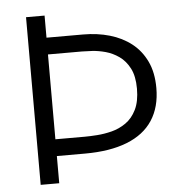

<svg xmlns="http://www.w3.org/2000/svg" viewBox="-49 -707 702 753"><g transform="rotate(-5 301.5 -330.0)"><path d="M112 -107V-173H270Q290 -173 318.5 -175Q347 -177 376.5 -184.5Q406 -192 432 -210Q458 -228 474 -260.5Q490 -293 490 -343Q490 -392 474 -423Q458 -454 433 -471.5Q408 -489 380.5 -496.5Q353 -504 328 -505.5Q303 -507 288 -507H112V-573H298Q354 -573 402.5 -559Q451 -545 487.5 -516.5Q524 -488 545 -444Q566 -400 566 -339Q566 -264 532 -212Q498 -160 430.5 -133.5Q363 -107 265 -107ZM81 0V-660H154V0Z"/></g></svg>

Font: Bricolage Grotesque 36pt Light
Style: Regular
Weight: 300
Designer: Mathieu Triay
Foundry: Atelier Triay
Version: Version 1.001;gftools[0.9.33.dev8+g029e19f]